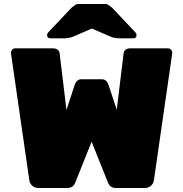

<svg xmlns="http://www.w3.org/2000/svg" viewBox="-20 -942 918 962"><path d="M316 0H173Q154 0 141.5 -11.5Q129 -23 127 -38L35 -675V-678Q35 -687 41.5 -693.5Q48 -700 57 -700H243Q276 -700 279 -673L313 -391L354 -516Q364 -545 388 -545H490Q514 -545 524 -516L565 -392L599 -673Q602 -700 635 -700H821Q830 -700 836.5 -693.5Q843 -687 843 -678V-675L751 -38Q749 -23 736.5 -11.5Q724 0 705 0H562Q531 0 521 -27L439 -232L357 -27Q347 0 316 0ZM375 -922H505Q516 -922 521 -919Q526 -916 542 -903L659 -779Q664 -774 664 -766Q664 -750 648 -750H577Q558 -750 537 -757L440 -799L343 -757Q322 -750 303 -750H232Q216 -750 216 -766Q216 -774 221 -779L338 -903Q354 -916 359 -919Q364 -922 375 -922Z"/></svg>

Font: Rubik One
Style: Regular
Weight: 400
Designer: Hubert and Fischer with Elvire Volk Leonovitch
Foundry: Hubert and Fischer with Elvire Volk Leonovitch
Version: Version 1.001